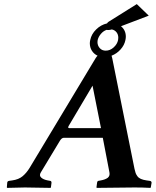

<svg xmlns="http://www.w3.org/2000/svg" viewBox="-20 -910 759 932"><path d="M315.9 -288.1H470.2L429.2 -494.1L314 -299.8Q307.1 -288.1 315.9 -288.1ZM632.8 -90.8Q635.7 -77.6 638.2 -70.6Q640.6 -63.5 646.7 -54.9Q652.8 -46.4 663.8 -41.5Q674.8 -36.6 691.9 -34.2L706.1 -32.2Q715.8 -31.2 715.8 -22.9L711.9 0L710 2Q672.9 0 633.8 0L450.2 2L448.2 0L451.2 -22.9Q452.6 -31.7 458 -32.2L469.2 -34.2Q490.7 -38.1 502.9 -46.9Q514.6 -56.2 511.2 -73.2L479 -241.2H290Q279.8 -241.2 271 -227.1L178.2 -73.2Q168.9 -58.1 179.9 -48.1Q190.9 -38.1 211.9 -34.2L223.1 -32.2Q230 -31.7 230 -22.9L227.1 0L225.1 2Q137.2 0 101.1 0L15.1 2L13.2 0L15.1 -22.9Q15.6 -31.2 24.9 -32.2L39.1 -34.2Q70.8 -38.6 89.8 -54.7Q108.9 -70.8 123.5 -94.7L443.8 -627Q448.2 -634.3 453.6 -639.6Q436 -647.9 426 -663.8Q416 -679.7 416 -700.2Q416 -706.1 418 -715.8Q423.8 -744.6 446.8 -767.1Q469.7 -789.6 499.5 -796.4Q502.9 -801.8 506.8 -804.2L644 -890.1L702.1 -834L567.4 -782.7Q590.8 -763.2 590.8 -731.9Q590.8 -725.6 588.9 -715.8Q584 -690.9 565.4 -670.2Q546.9 -649.4 521.5 -639.6Q523.4 -634.8 524.9 -627ZM497.6 -765.1Q481.9 -759.8 470 -745.8Q458 -731.9 454.1 -715.8Q454.1 -713.9 453.6 -710.7Q453.1 -707.5 453.1 -706.1Q453.1 -689 464.1 -676.5Q475.1 -664.1 493.2 -664.1Q514.2 -664.1 531.7 -679.9Q549.3 -695.8 553.2 -715.8Q554.2 -719.7 554.2 -727.1Q554.2 -742.2 545.7 -753.2Q537.1 -764.2 522.9 -767.1Q513.2 -764.2 503.9 -764.2Q499 -764.2 497.6 -765.1Z"/></svg>

Font: Linux Libertine G
Style: Bold Italic
Weight: 700
Italic angle: -11.5°
Designer: Philipp H. Poll
Foundry: Philipp H. Poll
Version: Version 4.1.0